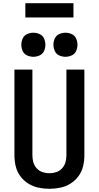

<svg xmlns="http://www.w3.org/2000/svg" viewBox="-20 -1169 616 1197"><path d="M288 8Q322 8 356 1Q390 -6 419.5 -24.5Q449 -43 469.5 -71Q490 -99 498 -132.5Q506 -166 506 -200V-735H394V-200Q394 -178 388 -157Q382 -136 367 -119.5Q352 -103 331 -96Q310 -89 288 -89Q266 -89 245 -96Q224 -103 209 -119.5Q194 -136 188 -157Q182 -178 182 -200V-735H70V-200Q70 -166 78 -132.5Q86 -99 106.5 -71Q127 -43 156.5 -24.5Q186 -6 220 1Q254 8 288 8ZM388 -815Q408 -815 427 -823.5Q446 -832 454.5 -851Q463 -870 463 -890Q463 -910 454.5 -929Q446 -948 427 -956.5Q408 -965 388 -965Q368 -965 349 -956.5Q330 -948 321.5 -929Q313 -910 313 -890Q313 -870 321.5 -851Q330 -832 349 -823.5Q368 -815 388 -815ZM188 -815Q208 -815 227 -823.5Q246 -832 254.5 -851Q263 -870 263 -890Q263 -910 254.5 -929Q246 -948 227 -956.5Q208 -965 188 -965Q168 -965 149 -956.5Q130 -948 121.5 -929Q113 -910 113 -890Q113 -870 121.5 -851Q130 -832 149 -823.5Q168 -815 188 -815ZM138 -1060H438V-1149H138Z"/></svg>

Font: Iosevka Sparkle Semibold
Style: Regular
Weight: 600
Designer: Belleve Invis
Foundry: Belleve Invis
Version: Version 4.5.0; ttfautohint (v1.8.3)